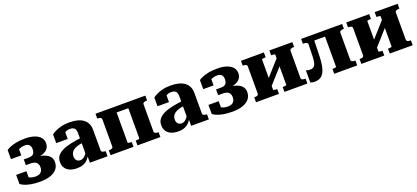

<svg xmlns="http://www.w3.org/2000/svg" viewBox="32 -1374 4855 2234"><g transform="rotate(-20 2459.0 -256.5)"><path d="M249 -65Q294 -65 316 -87Q338 -109 338 -150Q338 -175 327.5 -192.5Q317 -210 297 -219Q277 -228 247 -228H186V-299H246Q274 -299 291.5 -307.5Q309 -316 316.5 -334Q324 -352 324 -377Q324 -410 307 -429Q290 -448 253 -448Q229 -448 209 -443Q189 -438 174 -428.5Q159 -419 149 -405Q143 -411 141.5 -420Q140 -429 143 -437.5Q146 -446 154 -452Q162 -458 175 -460V-353H47V-465Q60 -476 90.5 -489.5Q121 -503 168 -513Q215 -523 279 -523Q349 -523 397.5 -506Q446 -489 470.5 -459Q495 -429 495 -387Q495 -349 473 -321Q451 -293 406 -278Q361 -263 294 -263L331 -287V-253L300 -277Q350 -277 390 -269Q430 -261 458.5 -244.5Q487 -228 502 -204Q517 -180 517 -148Q517 -97 488.5 -62Q460 -27 407 -8.5Q354 10 279 10Q213 10 164 0.5Q115 -9 84 -23Q53 -37 41 -48V-160H168V-53Q155 -55 147.5 -61Q140 -67 136.5 -75.5Q133 -84 135 -93Q137 -102 143 -108Q151 -94 167.5 -84.5Q184 -75 205 -70Q226 -65 249 -65Z M906 -309V-250Q872 -245 845.5 -238Q819 -231 799 -221Q779 -211 766.5 -198Q754 -185 747.5 -169Q741 -153 741 -134Q741 -111 748.5 -96Q756 -81 770 -73Q784 -65 803 -65Q826 -65 845 -78Q864 -91 878.5 -113.5Q893 -136 905 -168L907 -100Q893 -65 869.5 -40.5Q846 -16 813.5 -3Q781 10 738 10Q686 10 648.5 -5.5Q611 -21 591 -51.5Q571 -82 571 -126Q571 -168 592.5 -198Q614 -228 656 -249.5Q698 -271 761 -285Q824 -299 906 -309ZM896 0V-99L884 -97V-372Q884 -400 876 -417Q868 -434 851.5 -441.5Q835 -449 811 -449Q775 -449 751.5 -433.5Q728 -418 715 -396Q707 -406 706 -415Q705 -424 709.5 -432.5Q714 -441 724 -447Q734 -453 748 -455V-348H606V-456Q621 -468 650.5 -483.5Q680 -499 725 -511Q770 -523 830 -523Q881 -523 923.5 -513Q966 -503 997 -481.5Q1028 -460 1045 -426.5Q1062 -393 1062 -346V-93Q1062 -83 1068 -77Q1074 -71 1084.5 -68Q1095 -65 1111 -63L1115 -62V0Z M1205 -90V-423Q1205 -441 1190.5 -447Q1176 -453 1153 -453H1152V-513H1388V-69Q1388 -66 1395.5 -64Q1403 -62 1413.5 -61Q1424 -60 1433 -60H1436V0H1152V-60H1153Q1176 -60 1190.5 -66Q1205 -72 1205 -90ZM1533 -69V-513H1769V-453H1768Q1746 -453 1730.5 -447Q1715 -441 1715 -423V-90Q1715 -72 1730.5 -66Q1746 -60 1768 -60H1769V0H1485V-60H1487Q1496 -60 1506.5 -61Q1517 -62 1525 -64Q1533 -66 1533 -69ZM1321 -443V-513H1612V-443Z M2160 -309V-250Q2126 -245 2099.5 -238Q2073 -231 2053 -221Q2033 -211 2020.5 -198Q2008 -185 2001.5 -169Q1995 -153 1995 -134Q1995 -111 2002.5 -96Q2010 -81 2024 -73Q2038 -65 2057 -65Q2080 -65 2099 -78Q2118 -91 2132.5 -113.5Q2147 -136 2159 -168L2161 -100Q2147 -65 2123.5 -40.5Q2100 -16 2067.5 -3Q2035 10 1992 10Q1940 10 1902.5 -5.5Q1865 -21 1845 -51.5Q1825 -82 1825 -126Q1825 -168 1846.5 -198Q1868 -228 1910 -249.5Q1952 -271 2015 -285Q2078 -299 2160 -309ZM2150 0V-99L2138 -97V-372Q2138 -400 2130 -417Q2122 -434 2105.5 -441.5Q2089 -449 2065 -449Q2029 -449 2005.5 -433.5Q1982 -418 1969 -396Q1961 -406 1960 -415Q1959 -424 1963.5 -432.5Q1968 -441 1978 -447Q1988 -453 2002 -455V-348H1860V-456Q1875 -468 1904.5 -483.5Q1934 -499 1979 -511Q2024 -523 2084 -523Q2135 -523 2177.5 -513Q2220 -503 2251 -481.5Q2282 -460 2299 -426.5Q2316 -393 2316 -346V-93Q2316 -83 2322 -77Q2328 -71 2338.5 -68Q2349 -65 2365 -63L2369 -62V0Z M2630 -65Q2675 -65 2697 -87Q2719 -109 2719 -150Q2719 -175 2708.5 -192.5Q2698 -210 2678 -219Q2658 -228 2628 -228H2567V-299H2627Q2655 -299 2672.5 -307.5Q2690 -316 2697.5 -334Q2705 -352 2705 -377Q2705 -410 2688 -429Q2671 -448 2634 -448Q2610 -448 2590 -443Q2570 -438 2555 -428.5Q2540 -419 2530 -405Q2524 -411 2522.5 -420Q2521 -429 2524 -437.5Q2527 -446 2535 -452Q2543 -458 2556 -460V-353H2428V-465Q2441 -476 2471.5 -489.5Q2502 -503 2549 -513Q2596 -523 2660 -523Q2730 -523 2778.5 -506Q2827 -489 2851.5 -459Q2876 -429 2876 -387Q2876 -349 2854 -321Q2832 -293 2787 -278Q2742 -263 2675 -263L2712 -287V-253L2681 -277Q2731 -277 2771 -269Q2811 -261 2839.5 -244.5Q2868 -228 2883 -204Q2898 -180 2898 -148Q2898 -97 2869.5 -62Q2841 -27 2788 -8.5Q2735 10 2660 10Q2594 10 2545 0.5Q2496 -9 2465 -23Q2434 -37 2422 -48V-160H2549V-53Q2536 -55 2528.5 -61Q2521 -67 2517.5 -75.5Q2514 -84 2516 -93Q2518 -102 2524 -108Q2532 -94 2548.5 -84.5Q2565 -75 2586 -70Q2607 -65 2630 -65Z M3006 -90V-423Q3006 -441 2991.5 -447Q2977 -453 2954 -453H2953V-513H3237V-453H3234Q3225 -453 3214.5 -452Q3204 -451 3196.5 -449.5Q3189 -448 3189 -444V-69Q3189 -66 3196.5 -63.5Q3204 -61 3214.5 -60.5Q3225 -60 3234 -60H3237V0H2953V-60H2954Q2977 -60 2991.5 -66Q3006 -72 3006 -90ZM3353 -69V-444Q3353 -448 3345 -449.5Q3337 -451 3326.5 -452Q3316 -453 3307 -453H3305V-513H3589V-453H3588Q3566 -453 3550.5 -447Q3535 -441 3535 -423V-90Q3535 -72 3550.5 -66Q3566 -60 3588 -60H3589V0H3305V-60H3307Q3316 -60 3326.5 -61Q3337 -62 3345 -64Q3353 -66 3353 -69ZM3167 -91 3122 -140 3372 -420 3417 -371Z M3754 -281 3758 -422Q3758 -440 3743.5 -446.5Q3729 -453 3707 -453H3698V-513H3837L3831 -272Q3829 -172 3813.5 -109.5Q3798 -47 3764.5 -18.5Q3731 10 3677 10Q3661 10 3646.5 7Q3632 4 3625 0V-151Q3631 -148 3644 -144.5Q3657 -141 3675 -141Q3703 -141 3720 -154Q3737 -167 3745 -197.5Q3753 -228 3754 -281ZM3969 -69V-513H4206V-453H4204Q4182 -453 4167 -447Q4152 -441 4152 -423V-90Q4152 -72 4167 -66Q4182 -60 4204 -60H4206V0H3921V-60H3924Q3932 -60 3943 -60.5Q3954 -61 3961.5 -63.5Q3969 -66 3969 -69ZM3787 -443V-513H4048V-443Z M4310 -90V-423Q4310 -441 4295.5 -447Q4281 -453 4258 -453H4257V-513H4541V-453H4538Q4529 -453 4518.5 -452Q4508 -451 4500.5 -449.5Q4493 -448 4493 -444V-69Q4493 -66 4500.5 -63.5Q4508 -61 4518.5 -60.5Q4529 -60 4538 -60H4541V0H4257V-60H4258Q4281 -60 4295.5 -66Q4310 -72 4310 -90ZM4657 -69V-444Q4657 -448 4649 -449.5Q4641 -451 4630.5 -452Q4620 -453 4611 -453H4609V-513H4893V-453H4892Q4870 -453 4854.5 -447Q4839 -441 4839 -423V-90Q4839 -72 4854.5 -66Q4870 -60 4892 -60H4893V0H4609V-60H4611Q4620 -60 4630.5 -61Q4641 -62 4649 -64Q4657 -66 4657 -69ZM4471 -91 4426 -140 4676 -420 4721 -371Z"/></g></svg>

Font: Roboto Serif 36pt
Style: Bold
Weight: 700
Version: Version 1.008